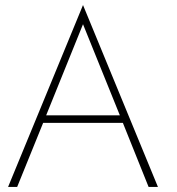

<svg xmlns="http://www.w3.org/2000/svg" viewBox="-20 -741 700 761"><path d="M569 0 467 -254H151L48 0H12L309 -721L606 0ZM309 -645 163 -284H455Z"/></svg>

Font: Jost* Thin
Style: Regular
Weight: 200
Version: Version 3.7